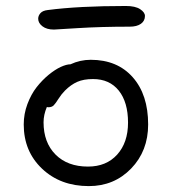

<svg xmlns="http://www.w3.org/2000/svg" viewBox="-20 -612 580 648"><path d="M162.1 -512.2Q137.7 -512.2 123.3 -523.2Q108.9 -534.2 108.9 -548.8Q108.9 -559.1 116.5 -567.6Q124 -576.2 141.1 -578.1Q245.1 -591.8 404.8 -591.8Q436.5 -591.8 452.9 -581.1Q469.2 -570.3 469.2 -558.1Q469.2 -541.5 455.6 -531.7Q441.9 -522 418 -522Q321.3 -522 242.9 -517.1Q164.6 -512.2 162.1 -512.2ZM279.8 16.1Q184.1 16.1 122.1 -42.5Q60.1 -101.1 60.1 -191.9Q60.1 -227.5 72.5 -260.7Q85 -293.9 103.5 -317.6Q122.1 -341.3 144 -359.4Q166 -377.4 185.3 -386.2Q204.6 -395 217.8 -395Q250.5 -410.2 286.1 -410.2Q376 -410.2 428 -351.3Q480 -292.5 480 -191.9Q480 -102.5 422.6 -43.2Q365.2 16.1 279.8 16.1ZM127 -199.2Q127 -130.9 167.5 -90.3Q208 -49.8 276.9 -49.8Q338.9 -49.8 375.5 -90.3Q412.1 -130.9 412.1 -198.2Q412.1 -267.1 380.9 -306.2Q349.6 -345.2 293.9 -345.2Q262.2 -345.2 240.7 -335.7Q219.2 -326.2 199.2 -306.2Q187 -293.9 177.2 -278.3Q167.5 -262.7 161.1 -256.3Q154.8 -250 143.1 -250Q140.1 -250 138.2 -251Q127 -224.6 127 -199.2Z"/></svg>

Font: Shantell Sans Irregular Bouncy
Style: Regular
Weight: 300
Designer: Stephen Nixon, Anya Danilova, Shantell Martin
Foundry: Arrow Type
Version: Version 1.006;[9816181b4]